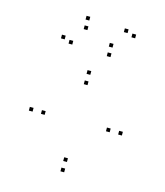

<svg xmlns="http://www.w3.org/2000/svg" viewBox="-119 -884 859 997"><g transform="rotate(15 310.0 -385.5)"><path d="M320 -502V-522H300V-502ZM80 -240V-260H60V-240ZM320 22V2H300V22ZM560 -240V-260H540V-240ZM320 -33.5V-53.5H300V-33.5ZM145 -240V-260H125V-240ZM320 -446.5V-466.5H300V-446.5ZM494.5 -240V-260H474.5V-240ZM144 -645.5V-665.5H124V-645.5ZM189 -629.5V-649.5H169V-629.5ZM245.5 -722.5V-742.5H225.5V-722.5ZM397.5 -618V-638H377.5V-618ZM496 -745.5V-765.5H476V-745.5ZM451 -761.5V-781.5H431V-761.5ZM395 -668.5V-688.5H375V-668.5ZM242 -773V-793H222V-773Z"/></g></svg>

Font: Monaspace Neon Dots Var
Style: Regular
Weight: 400
Designer: Riley Cran and the Lettermatic Team
Version: Version 1.100 (Monaspace Neon Dots)